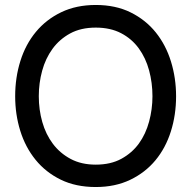

<svg xmlns="http://www.w3.org/2000/svg" viewBox="-20 -737 770 772"><path d="M365 15Q285 15 224.5 -14.5Q164 -44 123 -94.5Q82 -145 61.5 -211Q41 -277 41 -350Q41 -425 62 -492Q83 -559 124.5 -609Q166 -659 226.5 -688Q287 -717 365 -717Q445 -717 505.5 -687Q566 -657 606.5 -606.5Q647 -556 667.5 -489.5Q688 -423 688 -350Q688 -275 667 -208.5Q646 -142 605 -92.5Q564 -43 503.5 -14Q443 15 365 15ZM365 -75Q425 -75 468 -98.5Q511 -122 538.5 -160Q566 -198 579.5 -248Q593 -298 593 -350Q593 -404 579.5 -454Q566 -504 538 -542.5Q510 -581 467 -603.5Q424 -626 365 -626Q305 -626 262 -602.5Q219 -579 191 -540.5Q163 -502 149.5 -452.5Q136 -403 136 -350Q136 -296 150 -246.5Q164 -197 192.5 -159Q221 -121 264 -98Q307 -75 365 -75Z"/></svg>

Font: Higure Gothic Medium
Style: Regular
Weight: 500
Designer: Yoshimichi Ohira
Foundry: Positype
Version: Version 1.000